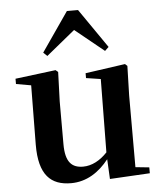

<svg xmlns="http://www.w3.org/2000/svg" viewBox="-57 -880 792 945"><g transform="rotate(-5 339.0 -407.0)"><path d="M448 12 646 1V-28L578 -35V-389L582 -535L571 -545L374 -517V-493L446 -482L442 -120C407 -83 366 -60 322 -60C267 -60 235 -89 235 -178V-389L240 -535L228 -545L28 -520V-494L102 -481L99 -188C98 -37 157 16 256 16C333 16 395 -25 443 -86ZM479 -618 498 -636 364 -830H309L175 -636L194 -618L336 -734Z"/></g></svg>

Font: Noto Serif CJK KR
Style: Bold
Weight: 700
Designer: Ryoko NISHIZUKA 西塚涼子 (kana & ideographs); Frank Grießhammer (Latin, Greek & Cyrillic); Wenlong ZHANG 张文龙 (bopomofo); San
Foundry: Adobe
Version: Version 2.001;hotconv 1.1.0;makeotfexe 2.6.0